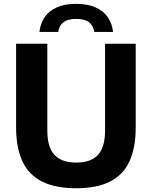

<svg xmlns="http://www.w3.org/2000/svg" viewBox="-20 -967 788 996"><path d="M375.5 9.5Q267.5 9.5 198.5 -25Q129.5 -59.5 96.5 -129.8Q63.5 -200 63.5 -306.5V-740H225.5V-290.5Q225.5 -202.5 263 -163Q300.5 -123.5 375.5 -123.5Q450.5 -123.5 487.8 -163Q525 -202.5 525 -290.5V-740H684V-306.5Q684 -200 651.5 -129.8Q619 -59.5 550.5 -25Q482 9.5 375.5 9.5ZM184.5 -801.5Q189.5 -845.5 212 -878.2Q234.5 -911 275 -929Q315.5 -947 375 -947Q434.5 -947 475.2 -929Q516 -911 538.8 -878.2Q561.5 -845.5 566.5 -801.5H469Q463.5 -835 441.5 -852Q419.5 -869 375 -869Q331.5 -869 309.5 -852Q287.5 -835 282 -801.5Z"/></svg>

Font: Encode Sans SC
Style: Bold
Weight: 700
Version: Version 3.002